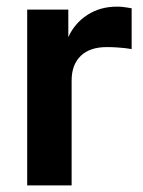

<svg xmlns="http://www.w3.org/2000/svg" viewBox="-20 -559 430 579"><path d="M62 -530H186V-447Q205 -489 243.5 -514Q282 -539 333 -539Q343 -539 351 -538Q359 -537 365 -536L377 -534V-411L356 -414Q346 -415 332.5 -416Q319 -417 302 -417Q251 -417 223.5 -390.5Q196 -364 196 -316V0H62Z"/></svg>

Font: Golos UI VF
Style: Regular
Weight: 400
Designer: A.Korolkova, Vitaly Kuzmin
Foundry: ParaType Ltd
Version: Version 2.000